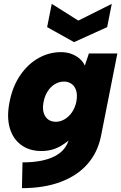

<svg xmlns="http://www.w3.org/2000/svg" viewBox="-20 -778 630 998"><path d="M442 -500H590L505 -71Q488 14 435 74.5Q382 135 295.5 167.5Q209 200 94 200L97 66Q203 66 264.5 34Q326 2 339 -59V-61L369 -80Q340 -45 295.5 -19Q251 7 195 7Q133 7 90 -24.5Q47 -56 30.5 -113.5Q14 -171 30 -250Q46 -330 85.5 -387.5Q125 -445 180 -476Q235 -507 297 -507Q327 -507 352 -497.5Q377 -488 394.5 -472.5Q412 -457 421 -437ZM207 -250Q197 -203 215 -174Q233 -145 271 -145Q293 -145 315 -157.5Q337 -170 353.5 -193.5Q370 -217 377 -250Q383 -284 376 -307Q369 -330 352 -342Q335 -354 313 -354Q288 -354 266 -341Q244 -328 228.5 -304.5Q213 -281 207 -250ZM561 -758 537 -637 365 -559 225 -637 249 -758 387 -671Z"/></svg>

Font: Albert Sans Black
Style: Italic
Weight: 900
Italic angle: -11.25°
Designer: Andreas Rasmussen
Foundry: a.Foundry
Version: Version 1.025